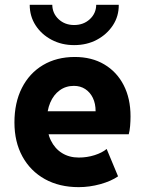

<svg xmlns="http://www.w3.org/2000/svg" viewBox="-20 -770 602 798"><path d="M307.1 7.8Q226.6 7.8 166.5 -25.6Q106.4 -59.1 73.2 -119.6Q40 -180.2 40 -261.2Q40 -343.3 71 -404.5Q102.1 -465.8 158.7 -499.5Q215.3 -533.2 291 -533.2Q361.3 -533.2 413.3 -502.4Q465.3 -471.7 493.9 -416.3Q522.5 -360.8 522.5 -286.6Q522.5 -267.1 520.8 -246.3Q519 -225.6 515.1 -211.9H162.6V-307.6H377.4Q377.4 -339.4 366 -363Q354.5 -386.7 334.2 -399.9Q314 -413.1 287.1 -413.1Q253.4 -413.1 228 -394.5Q202.6 -376 188.7 -343.3Q174.8 -310.5 174.8 -266.1Q174.8 -220.2 191.4 -186.3Q208 -152.3 237.8 -133.8Q267.6 -115.2 307.6 -115.2Q341.8 -115.2 373.3 -125.2Q404.8 -135.3 423.3 -150.9L470.7 -37.1Q441.9 -17.1 397 -4.6Q352.1 7.8 307.1 7.8ZM288.1 -582.5Q236.3 -582.5 194.3 -604.7Q152.3 -627 127.9 -664.8Q103.5 -702.6 103.5 -750H197.3Q197.8 -714.4 223.6 -690.2Q249.5 -666 288.1 -666Q327.1 -666 353.3 -690.2Q379.4 -714.4 379.9 -750H473.6Q474.1 -702.6 449.2 -664.8Q424.3 -627 382.6 -604.7Q340.8 -582.5 288.1 -582.5Z"/></svg>

Font: Reddit Mono ExtraBold
Style: Regular
Weight: 800
Monospace: yes
Designer: Stephen Hutchings
Foundry: Reddit
Version: Version 1.014